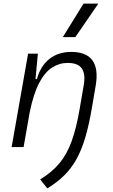

<svg xmlns="http://www.w3.org/2000/svg" viewBox="-20 -815 626 1064"><path d="M44.4 0 135.7 -517.6H189.9L176.8 -377H184.6Q204.1 -448.7 253.2 -488Q302.2 -527.3 374.5 -527.3Q542 -527.3 510.3 -340.3L488.8 -214.8Q473.1 -122.1 452.6 -53Q432.1 16.1 403.6 67.4Q375 118.7 335.4 157.5Q295.9 196.3 242.2 229L202.6 179.2Q267.1 140.1 308.6 90.8Q350.1 41.5 376.7 -31.5Q403.3 -104.5 421.9 -213.9L444.3 -344.2Q454.6 -405.3 433.3 -435.8Q412.1 -466.3 355 -466.3Q308.6 -466.3 268.3 -440.4Q228 -414.6 196.5 -354.2Q165 -293.9 144.5 -191.9L110.8 0ZM328.1 -609.4 442.9 -794.9H524.9L397.5 -609.4Z"/></svg>

Font: Cascadia Code PL Light
Style: Italic
Weight: 300
Italic angle: -10°
Monospace: yes
Designer: Aaron Bell
Foundry: Saja Typeworks
Version: Version 2404.023; ttfautohint (v1.8.4)